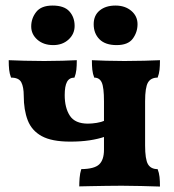

<svg xmlns="http://www.w3.org/2000/svg" viewBox="-20 -682 640 705"><path d="M567.4 3Q534 2 498.4 1Q462.8 0 426.8 0Q401.2 0 370.4 0.5Q339.6 1 312.7 1.5Q285.8 2 271 2.4Q271 -11.6 272.3 -28.6Q273.6 -45.6 278.4 -61Q326.4 -61.6 344.1 -78.3Q361.8 -95 361.8 -132.2V-310Q361.8 -360.8 353.7 -378.9Q345.6 -397 326 -397Q320.6 -410.8 319 -425.8Q317.4 -440.8 317.4 -461Q336.8 -460 369.7 -459Q402.6 -458 436.8 -458Q474.6 -458 510.2 -459Q545.8 -460 567.4 -461Q567.4 -440.8 565.8 -425.8Q564.2 -410.8 558.8 -397Q533.8 -397 523.3 -378.9Q512.8 -360.8 512.8 -310V-148Q512.8 -97.2 523.3 -79.1Q533.8 -61 558.8 -61Q564.2 -47.2 565.8 -32.2Q567.4 -17.2 567.4 3ZM237.6 -162Q170 -162 133.2 -182.2Q96.4 -202.4 81.8 -240.4Q67.2 -278.4 67.2 -330Q67.2 -362.6 58.2 -379.8Q49.2 -397 20.6 -397Q15.2 -410.8 13.6 -425.8Q12 -440.8 12 -461Q33.6 -460 69.2 -459Q104.8 -458 142.6 -458Q176.8 -458 209.7 -459Q242.6 -460 262 -461Q262 -440.8 260.4 -425.8Q258.8 -410.8 253.4 -397Q234.4 -397 226 -381.3Q217.6 -365.6 217.6 -332.8Q217.6 -286 236.6 -257Q255.6 -228 302.8 -228Q317.6 -228 335 -230.8Q352.4 -233.6 364.2 -239V-179.8Q340.4 -171.6 309.2 -166.8Q278 -162 237.6 -162ZM408.2 -516.4Q366.6 -516.4 345.3 -537.8Q324 -559.2 324 -593.2Q324 -625.6 346.1 -643.6Q368.2 -661.6 404 -661.6Q439.2 -661.6 462.1 -642.2Q485 -622.8 485 -593.2Q485 -563.8 467.6 -540.1Q450.2 -516.4 408.2 -516.4ZM175.6 -516.4Q139.8 -516.4 117.2 -536.3Q94.6 -556.2 94.6 -584.8Q94.6 -614.6 113 -638.1Q131.4 -661.6 173 -661.6Q215.6 -661.6 234.8 -640.2Q254 -618.8 254 -586.8Q254 -557.2 231.7 -536.8Q209.4 -516.4 175.6 -516.4Z"/></svg>

Font: Vollkorn
Style: Regular
Weight: 400
Designer: Friedrich Althausen
Foundry: Friedrich Althausen
Version: Version 4.104